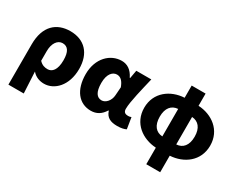

<svg xmlns="http://www.w3.org/2000/svg" viewBox="-111 -1233 2413 1949"><g transform="rotate(30 1095.5 -259.0)"><path d="M67 202H247C243 120 239 38 234 -48C273 -1 327 14 374 14C494 14 610 -98 610 -294C610 -477 508 -583 342 -583C184 -583 67 -487 67 -270ZM332 -132C299 -132 267 -139 234 -174V-287C234 -378 276 -438 335 -438C397 -438 428 -391 428 -291C428 -177 384 -132 332 -132Z M922 14C988 14 1039 -16 1077 -78H1082C1104 -10 1152 14 1233 14C1280 14 1314 5 1335 -6L1314 -137C1301 -132 1288 -130 1277 -130C1245 -130 1222 -142 1222 -182C1222 -265 1267 -440 1297 -569H1121L1104 -474H1099C1062 -551 1008 -583 945 -583C813 -583 693 -471 693 -283C693 -98 783 14 922 14ZM965 -132C910 -132 875 -177 875 -285C875 -394 924 -438 972 -438C1018 -438 1047 -404 1069 -345L1062 -248C1058 -183 1012 -132 965 -132Z M1683 -124C1607 -128 1560 -183 1560 -285C1560 -386 1607 -441 1683 -446ZM1683 202H1846V8C2005 -1 2151 -103 2151 -285C2151 -466 2006 -569 1846 -577V-720H1683V-577C1524 -569 1378 -466 1378 -285C1378 -103 1524 -1 1683 8ZM1846 -446C1922 -441 1969 -386 1969 -285C1969 -183 1921 -128 1846 -124Z"/></g></svg>

Font: ChiuKong Gothic MN Heavy
Style: Regular
Weight: 900
Designer: Ryoko NISHIZUKA 西塚涼子 (kana, bopomofo & ideographs); Paul D. Hunt (Latin, Greek & Cyrillic); Sandoll Communications 산돌커뮤니
Foundry: Adobe
Version: Version 1.300